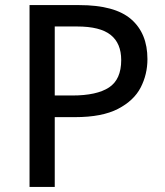

<svg xmlns="http://www.w3.org/2000/svg" viewBox="-20 -734 649 754"><path d="M291 -714Q431 -714 495 -658.5Q559 -603 559 -502Q559 -442 532.5 -390.5Q506 -339 443.5 -306.5Q381 -274 275 -274H195V0H96V-714ZM283 -630H195V-359H264Q360 -359 408 -390.5Q456 -422 456 -498Q456 -564 414.5 -597Q373 -630 283 -630Z"/></svg>

Font: Noto Sans Sundanese Medium
Style: Regular
Weight: 500
Version: Version 2.003